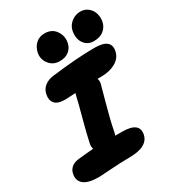

<svg xmlns="http://www.w3.org/2000/svg" viewBox="-234 -1077 1095 1212"><g transform="rotate(-30 313.5 -471.0)"><path d="M526.9 -748Q481 -748 456.3 -783.4Q431.6 -818.8 441.9 -873Q449.2 -907.7 478.5 -930.4Q507.8 -953.1 543 -953.1Q577.1 -953.1 600.6 -933.1Q624 -913.1 631.8 -884.8Q639.6 -856.4 633.8 -828.1Q627.4 -793.9 600.3 -771Q573.2 -748 526.9 -748ZM276.9 -746.1Q230 -746.1 201.9 -781.5Q173.8 -816.9 182.1 -861.8Q190.4 -900.9 216.3 -923.8Q242.2 -946.8 278.8 -946.8Q333.5 -946.8 360.4 -906.5Q387.2 -866.2 377 -820.8Q371.1 -789.1 345.7 -767.6Q320.3 -746.1 276.9 -746.1ZM127 11.2Q48.3 11.2 15.9 -15.6Q-16.6 -42.5 -6.8 -87.9Q-2.4 -114.3 17.3 -131.3Q37.1 -148.4 69.8 -151.9Q144.5 -159.7 182.1 -162.1Q176.3 -176.8 179.2 -196.8Q191.4 -257.8 220 -362.8Q248.5 -467.8 255.9 -503.9Q256.3 -505.4 258.3 -512.5Q260.3 -519.5 261.2 -522.9Q199.7 -519 186 -519Q130.4 -519 110.1 -543.7Q89.8 -568.4 98.1 -607.9Q104.5 -641.1 130.6 -661.9Q156.7 -682.6 195.8 -687Q382.3 -710 506.8 -710Q569.3 -710 595 -688.5Q620.6 -667 611.8 -625Q602.1 -579.6 558.6 -555.2Q515.1 -530.8 454.1 -530.8H426.8Q433.1 -512.7 429.2 -495.1Q425.8 -480 396.2 -374.8Q366.7 -269.5 351.1 -189Q347.7 -172.4 344.2 -164.1H394Q519.5 -164.1 503.9 -81.1Q487.8 0 352.1 0Q293 0 215.1 5.6Q137.2 11.2 127 11.2Z"/></g></svg>

Font: Shantell Sans Normal
Style: Italic
Weight: 800
Italic angle: -11.31°
Designer: Stephen Nixon, Anya Danilova, Shantell Martin
Foundry: Arrow Type
Version: Version 1.006;[559af2be0]